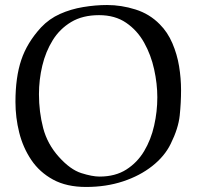

<svg xmlns="http://www.w3.org/2000/svg" viewBox="-20 -720 777 758"><path d="M41 -317.9Q41 -415 64 -483.4Q86.9 -551.8 142.1 -611.8Q174.3 -646 217 -665Q259.8 -684.1 308.3 -692.1Q356.9 -700.2 402.8 -700.2Q459 -700.2 514.9 -682.6Q570.8 -665 610.8 -624Q641.6 -593.3 660.4 -549.6Q679.2 -505.9 687 -458.5Q694.8 -411.1 694.8 -363.8Q694.8 -314.9 689.5 -263.9Q684.1 -212.9 653.8 -151.9Q629.9 -103 581.1 -64.5Q532.2 -25.9 465.6 -3.9Q398.9 18.1 319.8 18.1Q242.7 18.1 189.5 -11Q136.2 -40 103.5 -88.6Q70.8 -137.2 55.9 -196.5Q41 -255.9 41 -317.9ZM133.8 -348.1Q133.8 -278.3 150.4 -214.6Q167 -150.9 212.9 -100.1Q257.8 -50.3 301 -36.6Q344.2 -22.9 373 -22.9Q435.1 -22.9 478.5 -50.5Q522 -78.1 549.1 -123.5Q576.2 -168.9 588.6 -224.4Q601.1 -279.8 601.1 -335.9Q601.1 -389.2 588.6 -446Q576.2 -502.9 549.1 -551.5Q522 -600.1 478 -630.1Q434.1 -660.2 371.1 -660.2Q306.2 -660.2 261 -633.1Q215.8 -606 188 -561Q160.2 -516.1 147 -460.7Q133.8 -405.3 133.8 -348.1Z"/></svg>

Font: Aref Ruqaa
Style: Regular
Weight: 400
Designer: Abdullah Aref
Version: Version 1.002